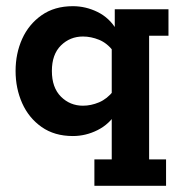

<svg xmlns="http://www.w3.org/2000/svg" viewBox="-20 -430 575 621"><path d="M285.3 171V85.5H341.4V-68L356.5 -65.7Q333.9 -28.4 295.6 -9.2Q257.4 10 215.6 10Q156.3 10 114.7 -19.2Q73.1 -48.4 51.7 -96.3Q30.4 -144.2 30.4 -200.5Q30.4 -256.9 51.7 -304.3Q73.1 -351.6 114.7 -380.8Q156.3 -410 215.6 -410Q257.4 -410 295.6 -391.2Q333.9 -372.3 356.5 -334.3L351.2 -332V-400H524.9V-314.5H462.3V85.5H517.1V171ZM248.3 -88.1Q274.4 -88.1 300.5 -99.1Q326.5 -110.1 346.7 -135.7L341.4 -91.9V-307.2L346.7 -264.3Q326.5 -290.7 300.5 -301.3Q274.4 -311.9 248.3 -311.9Q206.5 -311.9 177.1 -283Q147.8 -254.1 147.8 -200.5Q147.8 -146.7 177.1 -117.4Q206.5 -88.1 248.3 -88.1Z"/></svg>

Font: Rokkitt SemiBold
Style: Regular
Weight: 600
Designer: Vernon Adams
Foundry: Vernon Adams
Version: Version 3.103